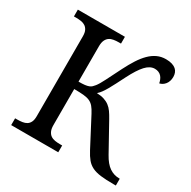

<svg xmlns="http://www.w3.org/2000/svg" viewBox="-160 -874 1021 1028"><g transform="rotate(30 350.0 -360.0)"><path d="M661.1 -657.2Q661.1 -643.1 657.2 -631.3Q653.3 -619.6 646.5 -611.1Q639.6 -602.5 631.1 -597.2Q622.6 -591.8 612.8 -589.8Q610.8 -601.1 606.4 -611.3Q602.1 -621.6 595 -629.4Q587.9 -637.2 577.6 -641.6Q567.4 -646 554.2 -646Q524.9 -646 498.3 -617.2Q471.7 -588.4 440.9 -527.8Q425.3 -497.1 413.3 -473.6Q401.4 -450.2 391.1 -432.4Q380.9 -414.6 371.3 -401.4Q361.8 -388.2 350.1 -377.9Q376.5 -377 395.3 -370.8Q414.1 -364.7 428.2 -354Q442.4 -343.3 453.6 -327.4Q464.8 -311.5 476.1 -291L569.8 -122.1Q593.3 -79.6 620.8 -60.8Q648.4 -42 682.1 -42H685.1V0H670.9Q623 0 591.3 -3.9Q559.6 -7.8 538.1 -18.3Q516.6 -28.8 501.5 -47.1Q486.3 -65.4 471.2 -94.2L379.9 -268.1Q368.2 -290.5 356.9 -304Q345.7 -317.4 330.3 -324.5Q314.9 -331.5 292 -333.7Q269 -335.9 233.9 -335.9V-113.8Q233.9 -90.3 240.5 -76.2Q247.1 -62 258.1 -54.4Q269 -46.9 284.2 -44.4Q299.3 -42 315.9 -42H329.1V0H38.1V-42H50.8Q67.4 -42 82.3 -44.2Q97.2 -46.4 108.4 -53.2Q119.6 -60.1 126.2 -73.5Q132.8 -86.9 132.8 -108.9V-604Q132.8 -626 126.2 -639.4Q119.6 -652.8 108.4 -660.2Q97.2 -667.5 82.3 -669.7Q67.4 -671.9 50.8 -671.9H38.1V-713.9H329.1V-671.9H315.9Q299.3 -671.9 284.2 -669.4Q269 -667 258.1 -659.4Q247.1 -651.9 240.5 -637.7Q233.9 -623.5 233.9 -600.1V-381.8Q257.3 -381.8 272 -383.5Q286.6 -385.3 296.1 -388.9Q305.7 -392.6 311.8 -398.4Q317.9 -404.3 324.2 -412.1Q336.9 -427.7 355.5 -464.8Q374 -502 401.9 -557.1Q420.9 -594.7 440.2 -624.8Q459.5 -654.8 480.7 -676Q502 -697.3 526.4 -708.7Q550.8 -720.2 580.1 -720.2Q602.1 -720.2 617.7 -715.3Q633.3 -710.4 642.8 -702.1Q652.3 -693.8 656.7 -682.1Q661.1 -670.4 661.1 -657.2Z"/></g></svg>

Font: Droid Serif
Style: Regular
Weight: 400
Designer: Monotype Design team
Foundry: Monotype Imaging Inc.
Version: Version 1.03